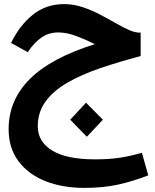

<svg xmlns="http://www.w3.org/2000/svg" viewBox="-20 -459 755 935"><path d="M671 285 702 395Q624 425 552.5 440.5Q481 456 390 456Q284 456 201 423Q118 390 70 326Q22 262 22 170Q22 29 125 -74Q228 -177 442 -244Q398 -266 351.5 -283.5Q305 -301 264 -301Q217 -301 181.5 -276Q146 -251 115 -205L34 -250Q75 -335 139.5 -387Q204 -439 292 -439Q338 -439 381.5 -424.5Q425 -410 465.5 -389Q506 -368 542 -347Q578 -326 609 -312.5Q640 -299 665 -300V-186Q559 -158 468 -127Q377 -96 308.5 -56.5Q240 -17 202 35Q164 87 164 156Q164 231 234 274Q304 317 443 317Q515 317 567.5 308.5Q620 300 671 285ZM403 207 322 124 399 41 481 124Z"/></svg>

Font: Readex Pro SemiBold
Style: Regular
Weight: 600
Designer: Bonnie Shaver-Troup, Thomas Jockin
Foundry: Lexend
Version: Version 1.204; ttfautohint (v1.8.4.7-5d5b)